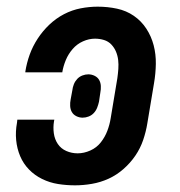

<svg xmlns="http://www.w3.org/2000/svg" viewBox="-20 -548 540 576"><path d="M205 8Q179 8 154 4Q129 0 106.5 -11Q84 -22 67 -39.5Q50 -57 40.5 -79.5Q31 -102 28.5 -127.5Q26 -153 31 -180L32 -189H143L142 -184Q139 -166 141.5 -148Q144 -130 153.5 -116Q163 -102 179 -95Q195 -88 213 -88Q232 -88 251 -96.5Q270 -105 282.5 -121Q295 -137 302 -155.5Q309 -174 312 -193L332 -313Q334 -327 335 -341Q336 -355 334.5 -368Q333 -381 328 -393Q323 -405 314 -414.5Q305 -424 292 -428Q279 -432 265 -432Q247 -432 229 -424Q211 -416 198 -401Q185 -386 177.5 -368Q170 -350 167 -332V-331H56V-333Q60 -359 69 -384Q78 -409 93 -432Q108 -455 128 -474Q148 -493 172 -505.5Q196 -518 222 -523Q248 -528 273 -528Q303 -528 331 -522Q359 -516 381.5 -500.5Q404 -485 419 -462Q434 -439 441 -412Q448 -385 447.5 -356Q447 -327 442 -298L422 -178Q418 -153 409.5 -128Q401 -103 386 -81Q371 -59 350.5 -41Q330 -23 306 -12Q282 -1 256 3.5Q230 8 205 8ZM228 -195Q218 -195 209 -199.5Q200 -204 195.5 -212Q191 -220 190.5 -230Q190 -240 192 -250L197 -277Q198 -286 201.5 -295Q205 -304 211.5 -311Q218 -318 227 -321.5Q236 -325 245 -325Q255 -325 264 -320.5Q273 -316 277.5 -308Q282 -300 282.5 -290Q283 -280 281 -270L277 -243Q275 -234 271.5 -225Q268 -216 261.5 -209Q255 -202 246 -198.5Q237 -195 228 -195Z"/></svg>

Font: Iosevka Term Curly
Style: Bold Italic
Weight: 700
Italic angle: -9°
Designer: Belleve Invis
Foundry: Belleve Invis
Version: Version 32.3.0